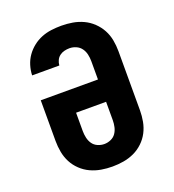

<svg xmlns="http://www.w3.org/2000/svg" viewBox="-136 -849 872 962"><g transform="rotate(-20 300.0 -367.5)"><path d="M300 8Q270 8 240.5 3Q211 -2 184 -14.5Q157 -27 135 -48Q113 -69 99.5 -95Q86 -121 80.5 -150.5Q75 -180 75 -210V-427H380V-525Q380 -543 376 -561Q372 -579 361.5 -593.5Q351 -608 334 -615.5Q317 -623 299 -623Q285 -623 271 -619.5Q257 -616 246 -607.5Q235 -599 229 -586Q223 -573 222 -559H77Q78 -586 86 -612Q94 -638 109.5 -660Q125 -682 146.5 -699Q168 -716 193 -726Q218 -736 245 -739.5Q272 -743 299 -743Q329 -743 358.5 -738Q388 -733 415 -720.5Q442 -708 464 -687Q486 -666 500 -640Q514 -614 519.5 -584.5Q525 -555 525 -525V-210Q525 -180 519.5 -150.5Q514 -121 500.5 -95Q487 -69 465 -48Q443 -27 416 -14.5Q389 -2 359.5 3Q330 8 300 8ZM300 -112Q318 -112 335 -119.5Q352 -127 362 -141.5Q372 -156 376 -174Q380 -192 380 -210V-308H220V-210Q220 -192 224 -174Q228 -156 238 -141.5Q248 -127 265 -119.5Q282 -112 300 -112Z"/></g></svg>

Font: Iosevka Slab Heavy Extended
Style: Regular
Weight: 900
Width: 7
Monospace: yes
Designer: Belleve Invis
Foundry: Belleve Invis
Version: Version 11.1.0; ttfautohint (v1.8.3)